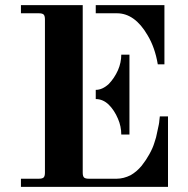

<svg xmlns="http://www.w3.org/2000/svg" viewBox="-20 -732 737 752"><path d="M355 -712V-680H438C484.7 -680 524.7 -651.3 558 -594C577.3 -562 590.7 -524 598 -480H624V-712ZM355 -344C373.7 -344 390.7 -336.7 406 -322C420.7 -307.3 432.7 -289 442 -267C450.7 -247 455 -226.3 455 -205H487V-518H455C455 -497.3 450.7 -477 442 -457C432.7 -436.3 420.7 -418.3 406 -403C389.3 -387.7 372.3 -380 355 -380ZM304 -321V-712H62V-680H132C141.3 -680 147.7 -678.3 151 -675C154.3 -671.7 156 -665.3 156 -656V-56C156 -46.7 154.3 -40.3 151 -37C147.7 -33.7 141.3 -32 132 -32H62V0H638V-276H606L604 -259C604 -253 601.3 -238.7 596 -216C593.3 -200.7 589.7 -186.7 585 -174C581 -160 574.3 -144.7 565 -128C557 -113.3 547 -98.3 535 -83C522.3 -67.7 508 -55.3 492 -46C473.3 -36.7 455 -32 437 -32H328C318.7 -32 312.3 -33.7 309 -37C305.7 -40.3 304 -46.7 304 -56Z"/></svg>

Font: Km Standard TT
Style: Bold
Weight: 700
Designer: Alexey Kryukov <alexios@thessalonica.org.ru>
Version: Version 2.0.2